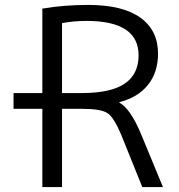

<svg xmlns="http://www.w3.org/2000/svg" viewBox="-20 -760 727 780"><path d="M152 -318H35V-382H152V-725Q239 -740 338 -740Q478 -740 550 -688.5Q622 -637 622 -542Q622 -466 581 -415Q540 -364 465 -345V-343Q510 -319 554 -213L642 0H558L473 -211Q443 -283 416.5 -300.5Q390 -318 312 -318H232V0H152ZM232 -382H312Q431 -382 487 -420.5Q543 -459 543 -535Q543 -675 332 -675Q278 -675 232 -666Z"/></svg>

Font: M PLUS 1p
Style: Regular
Weight: 400
Version: Version 1.062